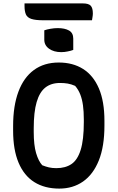

<svg xmlns="http://www.w3.org/2000/svg" viewBox="-20 -1087 690 1127"><path d="M325 -720Q408 -720 468 -682Q528 -644 560.5 -568Q593 -492 593 -378V-350Q593 -227 560 -145Q527 -63 467.5 -21.5Q408 20 328 20Q242 20 181.5 -18Q121 -56 89 -132Q57 -208 57 -320V-348Q57 -465 88 -548.5Q119 -632 179 -676Q239 -720 325 -720ZM178 -313Q178 -235 192 -188Q206 -141 228 -117Q248 -109 267 -104.5Q286 -100 311 -100Q364 -100 399.5 -124Q435 -148 453.5 -207Q472 -266 472 -370V-385Q472 -433 467 -469Q462 -505 451 -533Q440 -561 421 -583Q398 -593 377.5 -596.5Q357 -600 332 -600Q280 -600 246 -573Q212 -546 195 -487.5Q178 -429 178 -334ZM240 -909Q247 -912 256.5 -914Q266 -916 276 -918Q286 -920 297.5 -921Q309 -922 319 -922Q360 -922 385 -908Q410 -894 410 -860V-794Q403 -791 394.5 -789Q386 -787 377 -785Q368 -783 358.5 -782Q349 -781 339 -781Q296 -781 268 -801Q240 -821 240 -854ZM124 -1067H466Q500 -1067 512.5 -1053.5Q525 -1040 525 -1008Q525 -998 523 -987Q521 -976 520 -968H234Q188 -968 164 -976Q140 -984 132 -1002.5Q124 -1021 124 -1051Q124 -1055 124 -1059.5Q124 -1064 124 -1067Z"/></svg>

Font: Recursive Casual SemiBold
Style: Regular
Weight: 600
Version: Version 1.047